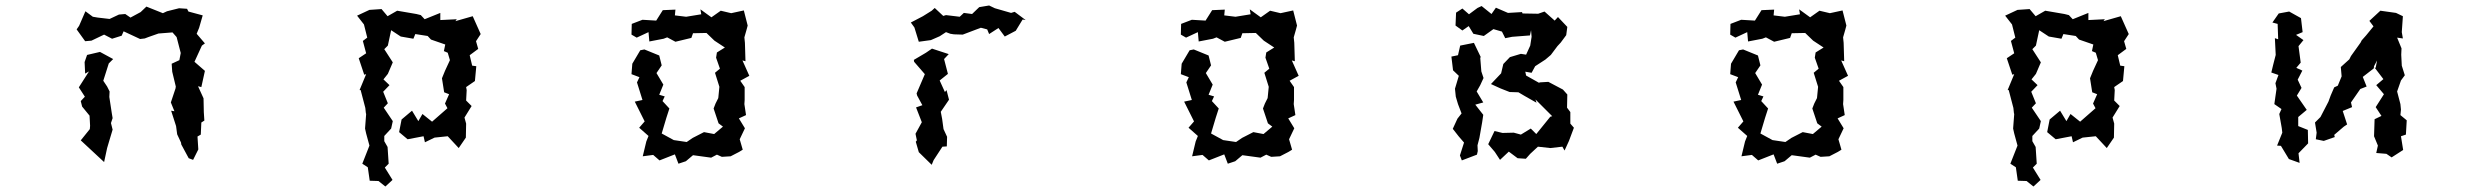

<svg xmlns="http://www.w3.org/2000/svg" viewBox="-20 -557 9040 699"><path d="M608 -439 623 -422 638 -364 633 -338 605 -325 607 -296 620 -242 619 -235 602 -184 615 -152 603 -154 621 -98 625 -68 639 -38 640 -31 667 19 683 25 702 -13 699 -60 711 -67 713 -111 724 -118 722 -149 721 -199 701 -243 713 -240 726 -299 688 -332 715 -391 726 -399 696 -434 705 -456 718 -501 666 -515 661 -525 632 -527 588 -516 573 -509 513 -533 492 -513 455 -493 436 -506 413 -504 379 -488 336 -493 318 -496 291 -516 268 -463 259 -450 290 -407 313 -409 359 -431 388 -416 423 -427 430 -443 490 -415 507 -417 520 -422 557 -435ZM267 -239 289 -205 274 -189 279 -169 306 -136 308 -99 307 -87 274 -46 359 33 370 -18 378 -45 390 -85 384 -109 390 -127 387 -145 378 -204 379 -224 370 -242 356 -263 376 -326 392 -342 344 -368 297 -357 288 -331 290 -289 304 -297Z M1480 -154 1442 -122 1433 -76 1464 -50 1522 -61 1527 -39 1562 -56 1610 -61 1650 -18 1676 -56 1677 -107 1671 -129 1697 -171 1677 -191 1679 -229 1677 -240 1709 -262 1714 -316 1699 -318 1690 -356 1721 -379 1713 -407 1730 -433 1701 -498 1638 -480 1643 -487 1583 -484V-510L1526 -487L1512 -502L1496 -506L1426 -518L1391 -498L1369 -524L1325 -521L1280 -500L1305 -468L1317 -420L1301 -408L1313 -363L1286 -345L1306 -285L1313 -287L1289 -229H1293L1310 -164L1312 -145L1313 -142L1309 -89L1313 -71L1325 -27L1299 39L1319 52L1326 101L1358 102L1383 122L1409 98L1381 53L1395 39L1391 -22L1379 -43V-62L1404 -89L1410 -116L1377 -165L1392 -181L1375 -223L1398 -247L1376 -268L1392 -288L1410 -330L1379 -378L1392 -391L1404 -447L1439 -424L1485 -416L1492 -433L1537 -426L1549 -413L1601 -395L1596 -371L1610 -365L1618 -338L1600 -299L1589 -272L1597 -221L1615 -214L1600 -180L1609 -163L1553 -114L1518 -142L1503 -116Z M2311 -374 2282 -325 2279 -287 2308 -276 2299 -257 2319 -193 2291 -187 2327 -115 2307 -92 2341 -62 2333 -42 2320 12 2358 7 2381 27 2437 5 2450 39 2477 30 2503 8 2569 17 2590 6 2608 14 2640 12 2671 -4 2684 -12 2673 -50 2692 -90 2670 -126 2696 -138 2690 -178 2691 -193V-240L2675 -263L2708 -281L2683 -337L2694 -334L2692 -401L2690 -421L2698 -449L2702 -464L2688 -519L2642 -509L2604 -518L2570 -494L2530 -523L2533 -505L2478 -496L2437 -501L2439 -522L2393 -520L2369 -482L2319 -485L2280 -470L2279 -431L2298 -420L2341 -440L2344 -406L2396 -416L2409 -421L2439 -405L2497 -419L2503 -436L2552 -437L2581 -409L2619 -384L2590 -366L2587 -347L2601 -307L2583 -292L2599 -241L2595 -200L2585 -180L2578 -162L2596 -108L2612 -96L2580 -69L2543 -76L2502 -55L2480 -40L2433 -47L2389 -71L2406 -128L2417 -162L2392 -189L2400 -206L2380 -212L2395 -249L2370 -291L2389 -319L2380 -355L2326 -377Z M3340 -498 3296 -475 3309 -457 3325 -405 3369 -411 3401 -425 3424 -440 3440 -434 3453 -432 3485 -431 3551 -456 3574 -450 3581 -433 3615 -455 3638 -424 3678 -445 3703 -486 3714 -484 3674 -514 3661 -510 3602 -527 3581 -537 3545 -531 3519 -506 3489 -510 3474 -496 3424 -502 3414 -499 3383 -528 3372 -518ZM3307 -339 3308 -332 3347 -287 3317 -217 3319 -209 3338 -174 3315 -166 3336 -112 3313 -70 3318 -46 3314 -41 3325 -3 3372 43 3379 26 3411 -23 3427 -24 3428 -59 3415 -87 3410 -124 3405 -150 3435 -194 3426 -229 3420 -222 3401 -264 3431 -288 3417 -342 3434 -360 3373 -380 3351 -365Z M4311 -374 4282 -325 4279 -287 4308 -276 4299 -257 4319 -193 4291 -187 4327 -115 4307 -92 4341 -62 4333 -42 4320 12 4358 7 4381 27 4437 5 4450 39 4477 30 4503 8 4569 17 4590 6 4608 14 4640 12 4671 -4 4684 -12 4673 -50 4692 -90 4670 -126 4696 -138 4690 -178 4691 -193V-240L4675 -263L4708 -281L4683 -337L4694 -334L4692 -401L4690 -421L4698 -449L4702 -464L4688 -519L4642 -509L4604 -518L4570 -494L4530 -523L4533 -505L4478 -496L4437 -501L4439 -522L4393 -520L4369 -482L4319 -485L4280 -470L4279 -431L4298 -420L4341 -440L4344 -406L4396 -416L4409 -421L4439 -405L4497 -419L4503 -436L4552 -437L4581 -409L4619 -384L4590 -366L4587 -347L4601 -307L4583 -292L4599 -241L4595 -200L4585 -180L4578 -162L4596 -108L4612 -96L4580 -69L4543 -76L4502 -55L4480 -40L4433 -47L4389 -71L4406 -128L4417 -162L4392 -189L4400 -206L4380 -212L4395 -249L4370 -291L4389 -319L4380 -355L4326 -377Z M5421 -80 5398 -32 5422 -4 5441 25 5473 -5 5505 19 5535 21 5551 3 5579 -23 5624 -18 5668 -23 5676 -9 5692 -44 5710 -92 5697 -107V-149L5685 -165L5686 -213L5670 -231L5617 -259L5584 -257V-255L5536 -282L5533 -296L5556 -292L5569 -316L5606 -340L5626 -357L5650 -389L5662 -402L5682 -429L5686 -459L5652 -495L5640 -482L5603 -515L5580 -507L5523 -508L5521 -513L5470 -510L5426 -529L5410 -506L5374 -535L5359 -528L5328 -505L5304 -526L5281 -511L5279 -464L5304 -446L5327 -462L5344 -434L5382 -426L5417 -451L5448 -442L5460 -418L5485 -423L5550 -428L5554 -447L5556 -423L5551 -391L5536 -358L5517 -361L5477 -349L5453 -324L5445 -290L5408 -251L5443 -235L5476 -222L5508 -221L5530 -208L5574 -183L5570 -195L5631 -134L5624 -132L5573 -69L5553 -89L5517 -67L5491 -74L5450 -73ZM5264 -351 5270 -301 5291 -281 5277 -234 5280 -205 5288 -178 5301 -144 5286 -125 5269 -88 5291 -60 5310 -38 5295 9 5302 27 5357 6 5360 -7 5359 -28 5366 -55 5376 -112 5380 -139 5351 -176 5380 -184 5356 -224 5369 -247 5381 -273 5373 -297 5369 -347 5371 -349 5346 -401 5296 -391 5288 -356Z M6311 -374 6282 -325 6279 -287 6308 -276 6299 -257 6319 -193 6291 -187 6327 -115 6307 -92 6341 -62 6333 -42 6320 12 6358 7 6381 27 6437 5 6450 39 6477 30 6503 8 6569 17 6590 6 6608 14 6640 12 6671 -4 6684 -12 6673 -50 6692 -90 6670 -126 6696 -138 6690 -178 6691 -193V-240L6675 -263L6708 -281L6683 -337L6694 -334L6692 -401L6690 -421L6698 -449L6702 -464L6688 -519L6642 -509L6604 -518L6570 -494L6530 -523L6533 -505L6478 -496L6437 -501L6439 -522L6393 -520L6369 -482L6319 -485L6280 -470L6279 -431L6298 -420L6341 -440L6344 -406L6396 -416L6409 -421L6439 -405L6497 -419L6503 -436L6552 -437L6581 -409L6619 -384L6590 -366L6587 -347L6601 -307L6583 -292L6599 -241L6595 -200L6585 -180L6578 -162L6596 -108L6612 -96L6580 -69L6543 -76L6502 -55L6480 -40L6433 -47L6389 -71L6406 -128L6417 -162L6392 -189L6400 -206L6380 -212L6395 -249L6370 -291L6389 -319L6380 -355L6326 -377Z M7480 -154 7442 -122 7433 -76 7464 -50 7522 -61 7527 -39 7562 -56 7610 -61 7650 -18 7676 -56 7677 -107 7671 -129 7697 -171 7677 -191 7679 -229 7677 -240 7709 -262 7714 -316 7699 -318 7690 -356 7721 -379 7713 -407 7730 -433 7701 -498 7638 -480 7643 -487 7583 -484V-510L7526 -487L7512 -502L7496 -506L7426 -518L7391 -498L7369 -524L7325 -521L7280 -500L7305 -468L7317 -420L7301 -408L7313 -363L7286 -345L7306 -285L7313 -287L7289 -229H7293L7310 -164L7312 -145L7313 -142L7309 -89L7313 -71L7325 -27L7299 39L7319 52L7326 101L7358 102L7383 122L7409 98L7381 53L7395 39L7391 -22L7379 -43V-62L7404 -89L7410 -116L7377 -165L7392 -181L7375 -223L7398 -247L7376 -268L7392 -288L7410 -330L7379 -378L7392 -391L7404 -447L7439 -424L7485 -416L7492 -433L7537 -426L7549 -413L7601 -395L7596 -371L7610 -365L7618 -338L7600 -299L7589 -272L7597 -221L7615 -214L7600 -180L7609 -163L7553 -114L7518 -142L7503 -116Z M8276 -508 8253 -475 8272 -470 8274 -414 8262 -418 8265 -357 8256 -322 8249 -293 8275 -284 8264 -254 8268 -234 8260 -178 8286 -160 8278 -142 8287 -91 8289 -74 8270 -27 8284 -26 8313 22 8352 36 8348 1 8383 -35 8382 -84 8347 -98V-131L8378 -157L8342 -209L8359 -237L8345 -267L8362 -300L8340 -310L8356 -329L8348 -389L8366 -411L8339 -430L8363 -440L8357 -491L8314 -515ZM8408 -111 8414 -74 8411 -50 8440 -44 8480 -58 8478 -66 8513 -96 8525 -104 8509 -153 8543 -167 8539 -184 8573 -233 8596 -242 8582 -277 8622 -308 8623 -316 8634 -337 8629 -310 8625 -311 8657 -269 8631 -247 8659 -214 8629 -167 8650 -135 8625 -123 8623 -61 8637 -27 8631 0 8668 3 8687 16 8729 -11 8721 -61 8739 -67 8742 -119 8719 -138 8721 -158 8719 -178 8707 -224 8721 -264 8735 -283 8724 -318 8722 -358 8723 -381 8707 -420 8728 -417 8724 -440 8728 -498 8703 -510 8646 -518 8606 -481 8621 -461 8594 -428 8578 -410 8574 -402 8539 -353 8533 -341 8502 -313 8505 -279 8491 -245 8478 -239 8465 -209 8457 -187 8428 -131Z"/></svg>

Font: チョークS
Style: Regular
Weight: 400
Designer: [Stick] Fontworks Inc.
Foundry: [Stick] Fontworks Inc.
Version: Version 1.200;FEAKit 1.0